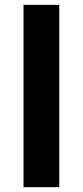

<svg xmlns="http://www.w3.org/2000/svg" viewBox="-20 -780 345 800"><path d="M227.1 0H78.1V-759.8H227.1Z"/></svg>

Font: Wonky
Style: Regular
Weight: 400
Designer: Monotype Design Team
Foundry: Monotype Imaging Inc.
Version: Version 3.000